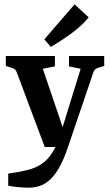

<svg xmlns="http://www.w3.org/2000/svg" viewBox="-20 -680 507 888"><path d="M18 123Q68 116 106.5 106.5Q145 97 173 78Q201 59 222.5 25Q244 -9 261 -64L353 -362L299 -373V-421H462V-375L433 -366Q425 -363 420 -359Q415 -355 412 -346L291 10Q260 100 218.5 144Q177 188 113 188Q89 188 64 185.5Q39 183 18 179ZM260 0H187L57 -347Q51 -362 35 -366L7 -375V-421H234V-373L178 -362L285 -47ZM185 -498 325 -660 390 -600Q373 -578 345 -553.5Q317 -529 283 -506Q249 -483 215 -463Z"/></svg>

Font: Yrsa SemiBold
Style: Regular
Weight: 600
Version: Version 2.004